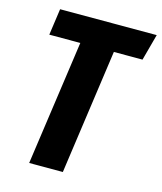

<svg xmlns="http://www.w3.org/2000/svg" viewBox="-106 -771 718 850"><g transform="rotate(15 253.5 -346.5)"><path d="M506.8 -692.9 474.1 -571.8H342.8L262.2 0H107.9L189 -571.8H46.9L64 -692.9Z"/></g></svg>

Font: Fira Sans Compressed
Style: Bold Italic
Weight: 700
Width: 3
Italic angle: -8°
Designer: Carrois Corporate & Edenspiekermann AG
Foundry: Carrois Corporate GbR & Edenspiekermann AG
Version: Version 4.203;PS 004.203;hotconv 1.0.88;makeotf.lib2.5.64775